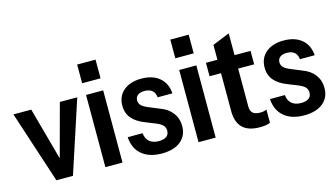

<svg xmlns="http://www.w3.org/2000/svg" viewBox="-84 -1013 2294 1310"><g transform="rotate(-15 1063.5 -358.0)"><path d="M178 0 11 -510H137L261 -58H217L339 -510H462L295 0Z M524 0V-510H645V0ZM519 -594V-726H649V-594Z M922 10Q833 10 781 -34Q729 -78 724 -158H829Q833 -118 857.5 -97.5Q882 -77 923 -77Q959 -77 977.5 -91Q996 -105 996 -132Q996 -152 984 -167Q972 -182 937 -197L867 -225Q806 -248 775 -284.5Q744 -321 744 -374Q744 -441 790.5 -480.5Q837 -520 916 -520Q996 -520 1043.5 -480Q1091 -440 1096 -368H992Q988 -401 969 -417Q950 -433 916 -433Q885 -433 868 -420Q851 -407 851 -383Q851 -363 864.5 -348.5Q878 -334 912 -320L987 -289Q1043 -269 1073 -229Q1103 -189 1103 -136Q1103 -68 1055 -29Q1007 10 922 10Z M1182 0V-510H1303V0ZM1177 -594V-726H1307V-594Z M1614 10Q1532 10 1492 -29.5Q1452 -69 1452 -147V-615L1573 -664V-146Q1573 -116 1589.5 -101Q1606 -86 1642 -86Q1656 -86 1667 -88.5Q1678 -91 1687 -95V-2Q1676 4 1656.5 7Q1637 10 1614 10ZM1371 -415V-510H1686V-415Z M1927 10Q1838 10 1786 -34Q1734 -78 1729 -158H1834Q1838 -118 1862.5 -97.5Q1887 -77 1928 -77Q1964 -77 1982.5 -91Q2001 -105 2001 -132Q2001 -152 1989 -167Q1977 -182 1942 -197L1872 -225Q1811 -248 1780 -284.5Q1749 -321 1749 -374Q1749 -441 1795.5 -480.5Q1842 -520 1921 -520Q2001 -520 2048.5 -480Q2096 -440 2101 -368H1997Q1993 -401 1974 -417Q1955 -433 1921 -433Q1890 -433 1873 -420Q1856 -407 1856 -383Q1856 -363 1869.5 -348.5Q1883 -334 1917 -320L1992 -289Q2048 -269 2078 -229Q2108 -189 2108 -136Q2108 -68 2060 -29Q2012 10 1927 10Z"/></g></svg>

Font: Instrument Sans SemiCondensed SemiBold
Style: Regular
Weight: 600
Width: 4
Designer: Rodrigo Fuenzalida
Foundry: fragTYPE
Version: Version 1.000;gftools[0.9.28]